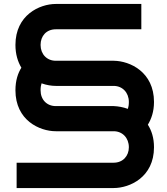

<svg xmlns="http://www.w3.org/2000/svg" viewBox="-20 -835 846 970"><path d="M758 -91C758 -138 746 -175 727 -205C744 -233 758 -270 758 -320C758 -471 637 -527 555 -528H262C217 -528 185 -561 185 -608C185 -653 214 -687 262 -687H694V-815H262C180 -815 58 -759 58 -608C58 -561 70 -523 88 -493C71 -466 58 -429 58 -379C58 -227 180 -172 262 -172H554C599 -172 631 -138 631 -91C631 -47 601 -13 554 -13H64V115H554C636 115 758 60 758 -91ZM262 -401H554C599 -401 631 -367 631 -320C631 -305 629 -294 626 -285C601 -294 577 -298 555 -299H262C217 -299 185 -331 185 -379C185 -394 187 -405 190 -414C215 -405 240 -401 262 -401Z"/></svg>

Font: Audiowide
Style: Regular
Weight: 400
Designer: Astigmatic (AOETI)
Foundry: Astigmatic (AOETI)
Version: Version 1.002